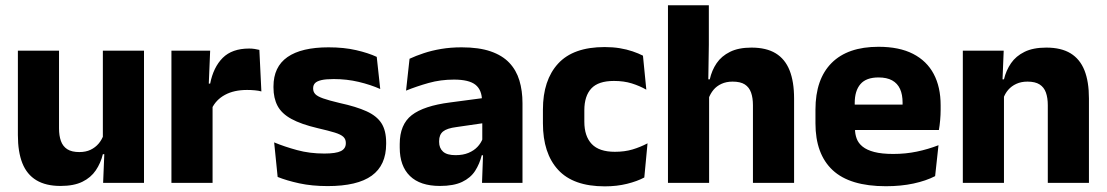

<svg xmlns="http://www.w3.org/2000/svg" viewBox="-20 -680 4116 714"><path d="M46.5 -491.5H199.5V-202.5Q199.5 -175.5 206.5 -155.8Q213.5 -136 230 -125.2Q246.5 -114.5 275 -114.5Q299 -114.5 316.8 -123Q334.5 -131.5 346.8 -146Q359 -160.5 365 -178L388.5 -106.5H362.5Q354.5 -73.5 336.2 -46.5Q318 -19.5 286.2 -4Q254.5 11.5 205 11.5Q150.5 11.5 115.2 -9.8Q80 -31 63.2 -73Q46.5 -115 46.5 -178ZM362.5 -491.5H515.5V0H363.5L368.5 -123L362.5 -137Z M767.5 -276 725.5 -369H761.5Q773.5 -430 808.2 -464.8Q843 -499.5 906.5 -499.5Q917.5 -499.5 926.8 -498Q936 -496.5 944.5 -494.5L952 -340Q941.5 -343 927.5 -344.2Q913.5 -345.5 899 -345.5Q850 -345.5 816.5 -327.2Q783 -309 767.5 -276ZM770.5 0H617.5V-491.5H761.5L755 -334.5L770.5 -332.5Z M1198.5 12Q1140 12 1093 1.8Q1046 -8.5 1012.5 -22L999.5 -150.5Q1038 -134.5 1084.8 -121.8Q1131.5 -109 1186 -109Q1229.5 -109 1247.8 -118.2Q1266 -127.5 1266 -147V-149Q1266 -162.5 1256.8 -171.2Q1247.5 -180 1224.8 -187Q1202 -194 1161 -203.5Q1099.5 -218 1063.5 -237.8Q1027.5 -257.5 1012.2 -286.2Q997 -315 997 -354.5V-358.5Q997 -431.5 1049 -467.8Q1101 -504 1202 -504Q1259 -504 1304.5 -493.5Q1350 -483 1381 -468.5L1394 -349Q1358 -365 1313.8 -375.5Q1269.5 -386 1221 -386Q1191.5 -386 1174.8 -382Q1158 -378 1151.2 -370.5Q1144.5 -363 1144.5 -352V-350.5Q1144.5 -338.5 1152.5 -330Q1160.5 -321.5 1181.8 -314Q1203 -306.5 1243 -297Q1305 -283.5 1343 -266.2Q1381 -249 1398.5 -221.8Q1416 -194.5 1416 -149.5V-145Q1416 -65.5 1362.5 -26.8Q1309 12 1198.5 12Z M1923 0H1772.5L1777 -123L1773.5 -130.5V-284L1772.5 -304Q1772.5 -345 1748.5 -364.5Q1724.5 -384 1668 -384Q1618.5 -384 1574 -371.5Q1529.5 -359 1490 -343L1503 -461.5Q1526.5 -472.5 1555.8 -482.2Q1585 -492 1620.5 -498Q1656 -504 1696.5 -504Q1761 -504 1804.5 -489Q1848 -474 1874 -446.5Q1900 -419 1911.5 -380.8Q1923 -342.5 1923 -296.5ZM1616 11.5Q1542.5 11.5 1504.5 -25.5Q1466.5 -62.5 1466.5 -131V-144.5Q1466.5 -217 1511.2 -251.8Q1556 -286.5 1653.5 -299L1785.5 -316.5L1794.5 -224.5L1677.5 -207.5Q1642 -203 1627.5 -191Q1613 -179 1613 -155.5V-152Q1613 -129.5 1627.5 -116.2Q1642 -103 1674 -103Q1702 -103 1722.2 -111.5Q1742.5 -120 1755.5 -133.8Q1768.5 -147.5 1775 -164.5L1796.5 -102.5H1771.5Q1763.5 -70.5 1746.8 -44.5Q1730 -18.5 1698.5 -3.5Q1667 11.5 1616 11.5Z M2229 13Q2112 13 2055.5 -48.5Q1999 -110 1999 -221.5V-272.5Q1999 -382 2055.5 -443.5Q2112 -505 2228.5 -505Q2258.5 -505 2284.5 -500.8Q2310.5 -496.5 2332.5 -489Q2354.5 -481.5 2371 -473L2383.5 -346.5Q2359 -360.5 2329.5 -369.8Q2300 -379 2263 -379Q2205 -379 2179 -351Q2153 -323 2153 -270V-227.5Q2153 -173.5 2180.5 -144.5Q2208 -115.5 2266.5 -115.5Q2303 -115.5 2332.2 -124.2Q2361.5 -133 2388 -147L2376 -20Q2350 -6 2312 3.5Q2274 13 2229 13Z M2933 0H2780V-289Q2780 -316 2773 -335.8Q2766 -355.5 2749.8 -366Q2733.5 -376.5 2704.5 -376.5Q2681 -376.5 2663 -368.2Q2645 -360 2633.2 -345.8Q2621.5 -331.5 2615 -313.5L2584 -385H2619.5Q2627 -418.5 2645 -445Q2663 -471.5 2694.8 -487.2Q2726.5 -503 2774.5 -503Q2829.5 -503 2864.5 -481.8Q2899.5 -460.5 2916.2 -418.5Q2933 -376.5 2933 -313.5ZM2617 0H2464V-660.5H2616V-513.5L2613.5 -351.5L2617 -339.5Z M3274.5 12.5Q3140.5 12.5 3076.5 -47.2Q3012.5 -107 3012.5 -221.5V-272.5Q3012.5 -385.5 3072.5 -445.8Q3132.5 -506 3247 -506Q3324 -506 3375.2 -479.8Q3426.5 -453.5 3452.2 -405Q3478 -356.5 3478 -288.5V-272Q3478 -253 3476.2 -233.2Q3474.5 -213.5 3471.5 -196.5H3333.5Q3335.5 -225.5 3336 -251.2Q3336.5 -277 3336.5 -298Q3336.5 -328.5 3327 -349.2Q3317.5 -370 3297.8 -381Q3278 -392 3247 -392Q3201 -392 3179.8 -367.2Q3158.5 -342.5 3158.5 -297V-252L3159.5 -235.5V-200.5Q3159.5 -181.5 3165.8 -164.5Q3172 -147.5 3187.8 -134.8Q3203.5 -122 3231.2 -114.8Q3259 -107.5 3302 -107.5Q3347.5 -107.5 3389.5 -116.2Q3431.5 -125 3470 -140L3457.5 -25Q3423.5 -7.5 3377 2.5Q3330.5 12.5 3274.5 12.5ZM3440.5 -196.5H3093.5V-291H3440.5Z M4029.5 0H3876.5V-289Q3876.5 -316 3869.5 -335.8Q3862.5 -355.5 3846 -366Q3829.5 -376.5 3801 -376.5Q3777.5 -376.5 3759.5 -368.2Q3741.5 -360 3729.2 -345.8Q3717 -331.5 3711 -313.5L3687.5 -385H3713.5Q3721.5 -418.5 3739.8 -445Q3758 -471.5 3790 -487.2Q3822 -503 3871 -503Q3926 -503 3961 -481.8Q3996 -460.5 4012.8 -418.5Q4029.5 -376.5 4029.5 -313.5ZM3713.5 0H3560.5V-491.5H3712.5L3707.5 -368.5L3713.5 -354Z"/></svg>

Font: Anek Kannada Medium
Style: Bold
Weight: 700
Version: Version 1.003